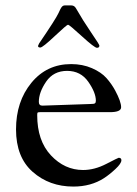

<svg xmlns="http://www.w3.org/2000/svg" viewBox="-20 -668 506 707"><path d="M120 -499C120 -495 122.8 -493 128.5 -493C134.2 -493 151.8 -507 181.5 -535C211.2 -563 227.5 -577 230.5 -577C233.5 -577 250.5 -562.8 281.5 -534.5C312.5 -506.2 331 -492 337 -492C343 -492 346 -494.7 346 -500C346 -502.7 335.8 -518.8 315.5 -548.5C295.2 -578.2 276.7 -607.7 260 -637C256 -644.3 250.3 -648 243 -648H218C214 -648 210.3 -646 207 -642C205 -640 201 -632.3 195 -619C189 -605.7 165.3 -568.7 124 -508C121.3 -502.7 120 -499.7 120 -499ZM100.5 -35C141.5 1 191.3 19 250 19C293.3 19 331 8.7 363 -12C376.3 -20.7 390.3 -31.8 405 -45.5C419.7 -59.2 427 -70 427 -78C427 -84 423.7 -87 417 -87C415.7 -87 400.5 -79.5 371.5 -64.5C342.5 -49.5 314 -42 286 -42C240.7 -42 201.2 -60 167.5 -96C133.8 -132 117 -181.3 117 -244C117 -249.3 117.5 -252.5 118.5 -253.5C119.5 -254.5 122.7 -255 128 -255H385C412.3 -255 426 -261 426 -273C426 -287 418.7 -307.7 404 -335C395.3 -351 384.7 -366.2 372 -380.5C359.3 -394.8 341.5 -407 318.5 -417C295.5 -427 270 -432 242 -432C182 -432 133.2 -409 95.5 -363C57.8 -317 39 -259.8 39 -191.5C39 -123.2 59.5 -71 100.5 -35ZM136 -279C127.3 -279 123 -283.7 123 -293C123 -316.3 132 -341.2 150 -367.5C168 -393.8 193.7 -407 227 -407C260.3 -407 286.3 -393.7 305 -367C323.7 -340.3 333 -317 333 -297C333 -292.3 331.8 -289.2 329.5 -287.5C327.2 -285.8 321.3 -285 312 -285Z"/></svg>

Font: Sorts Mill Goudy
Style: Regular
Weight: 400
Version: Version 003.101